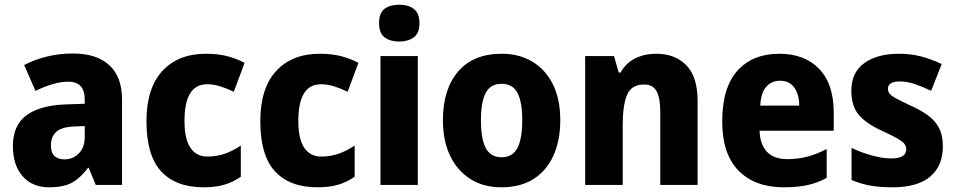

<svg xmlns="http://www.w3.org/2000/svg" viewBox="-20 -788 4070 818"><path d="M292 -560Q391 -560 445.5 -510.5Q500 -461 500 -363V0H388L358 -73H355Q323 -30 287 -10Q251 10 189 10Q118 10 76.5 -37Q35 -84 35 -166Q35 -253 91 -295.5Q147 -338 255 -343L341 -346V-364Q341 -440 271 -440Q239 -440 204 -429.5Q169 -419 131 -401L83 -511Q127 -534 179.5 -547Q232 -560 292 -560ZM296 -249Q242 -247 219.5 -226Q197 -205 197 -169Q197 -137 212.5 -123Q228 -109 254 -109Q291 -109 316 -134.5Q341 -160 341 -204V-251Z M848 10Q729 10 666.5 -58Q604 -126 604 -272Q604 -412 671.5 -485.5Q739 -559 858 -559Q909 -559 949 -548.5Q989 -538 1022 -520L976 -397Q945 -412 917.5 -420.5Q890 -429 862 -429Q766 -429 766 -273Q766 -195 791.5 -158Q817 -121 863 -121Q903 -121 937.5 -133Q972 -145 1006 -168V-35Q973 -12 935.5 -1Q898 10 848 10Z M1333 10Q1214 10 1151.5 -58Q1089 -126 1089 -272Q1089 -412 1156.5 -485.5Q1224 -559 1343 -559Q1394 -559 1434 -548.5Q1474 -538 1507 -520L1461 -397Q1430 -412 1402.5 -420.5Q1375 -429 1347 -429Q1251 -429 1251 -273Q1251 -195 1276.5 -158Q1302 -121 1348 -121Q1388 -121 1422.5 -133Q1457 -145 1491 -168V-35Q1458 -12 1420.5 -1Q1383 10 1333 10Z M1681 -768Q1719 -768 1743 -750Q1767 -732 1767 -689Q1767 -646 1742.5 -628.5Q1718 -611 1681 -611Q1643 -611 1619 -628.5Q1595 -646 1595 -689Q1595 -733 1618.5 -750.5Q1642 -768 1681 -768ZM1760 -549V0H1601V-549Z M2367 -276Q2367 -191 2338.5 -126.5Q2310 -62 2254 -26Q2198 10 2116 10Q2039 10 1983 -26Q1927 -62 1897 -126Q1867 -190 1867 -276Q1867 -407 1931.5 -483Q1996 -559 2118 -559Q2191 -559 2247 -526Q2303 -493 2335 -430Q2367 -367 2367 -276ZM2029 -275Q2029 -197 2049.5 -157.5Q2070 -118 2117 -118Q2164 -118 2184.5 -157.5Q2205 -197 2205 -276Q2205 -354 2184.5 -392.5Q2164 -431 2117 -431Q2070 -431 2049.5 -392.5Q2029 -354 2029 -275Z M2776 -559Q2856 -559 2904 -510Q2952 -461 2952 -359V0H2793V-313Q2793 -370 2777.5 -399Q2762 -428 2724 -428Q2671 -428 2652 -385Q2633 -342 2633 -253V0H2473V-549H2596L2616 -479H2624Q2647 -520 2686.5 -539.5Q2726 -559 2776 -559Z M3300 -559Q3408 -559 3470 -494.5Q3532 -430 3532 -309V-231H3216Q3218 -173 3247.5 -141.5Q3277 -110 3334 -110Q3380 -110 3419.5 -120.5Q3459 -131 3502 -153V-30Q3464 -9 3420.5 0.5Q3377 10 3319 10Q3197 10 3127 -60.5Q3057 -131 3057 -271Q3057 -415 3122 -487Q3187 -559 3300 -559ZM3303 -444Q3268 -444 3245 -419Q3222 -394 3219 -338H3385Q3385 -386 3364 -415Q3343 -444 3303 -444Z M3997 -165Q3997 -81 3943 -35.5Q3889 10 3781 10Q3730 10 3689.5 3Q3649 -4 3608 -21V-158Q3649 -138 3695 -125.5Q3741 -113 3777 -113Q3841 -113 3841 -152Q3841 -164 3834 -174Q3827 -184 3805 -197Q3783 -210 3737 -231Q3671 -261 3639 -298.5Q3607 -336 3607 -402Q3607 -479 3662 -519Q3717 -559 3811 -559Q3859 -559 3902.5 -548Q3946 -537 3992 -515L3947 -401Q3912 -418 3878.5 -429.5Q3845 -441 3814 -441Q3763 -441 3763 -410Q3763 -398 3770 -389Q3777 -380 3798 -368.5Q3819 -357 3862 -337Q3904 -318 3934 -296Q3964 -274 3980.5 -243Q3997 -212 3997 -165Z"/></svg>

Font: Noto Sans Sinhala SemiCondensed ExtraBold
Style: Regular
Weight: 800
Width: 4
Designer: Jelle Bosma - Monotype Design Team
Foundry: Monotype Imaging Inc.
Version: Version 2.006; ttfautohint (v1.8.4.7-5d5b)